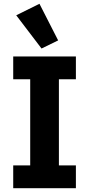

<svg xmlns="http://www.w3.org/2000/svg" viewBox="-20 -997 472 1017"><path d="M382 0H50V-121H140V-577H50V-698H382V-577H292V-121H382ZM200 -740 66 -916 189 -977 288 -783Z"/></svg>

Font: IBM Plex Sans
Style: Bold
Weight: 700
Designer: Mike Abbink, Paul van der Laan, Pieter van Rosmalen
Foundry: Bold Monday
Version: Version 3.201